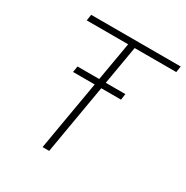

<svg xmlns="http://www.w3.org/2000/svg" viewBox="-163 -847 952 983"><g transform="rotate(30 313.0 -355.5)"><path d="M381.3 -710.9 259.3 0H220.2L342.8 -710.9ZM626.5 -710.9 621.1 -674.8H91.8L97.2 -710.9ZM451.7 -446.8 446.8 -411.1H163.1L168.9 -446.8Z"/></g></svg>

Font: Roboto ExtraLight
Style: Italic
Weight: 250
Designer: Christian Robertson
Foundry: Google
Version: Version 3.009; 2024